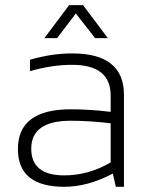

<svg xmlns="http://www.w3.org/2000/svg" viewBox="-20 -718 575 738"><path d="M48.8 -145Q48.8 -297.9 252 -297.9Q323.7 -297.9 405.3 -288.1V-351.1Q405.3 -468.8 257.3 -468.8Q178.2 -468.8 95.2 -444.3V-488.3Q178.2 -512.7 257.3 -512.7Q456.5 -512.7 456.5 -353.5V0H425.3L413.6 -50.8Q317.4 0 227.1 0Q48.8 0 48.8 -145ZM252 -253.9Q100.1 -253.9 100.1 -146.5Q100.1 -43.9 227.1 -43.9Q320.8 -43.9 405.3 -93.8V-244.1Q323.7 -253.9 252 -253.9ZM245.6 -698.2H299.3L394.5 -571.3H345.7L271.5 -666L199.2 -571.3H150.4Z"/></svg>

Font: Voltera Light
Style: Light
Weight: 300
Designer: Bernd Montag
Version: Version 1.301